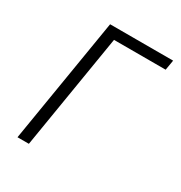

<svg xmlns="http://www.w3.org/2000/svg" viewBox="-172 -857 921 979"><g transform="rotate(30 288.0 -367.5)"><path d="M72 0H139L250 -676H554L564 -735H193Z"/></g></svg>

Font: Iosevka Sparkle Light Oblique
Style: Regular
Weight: 300
Italic angle: -9°
Designer: Belleve Invis
Foundry: Belleve Invis
Version: Version 4.5.0; ttfautohint (v1.8.3)